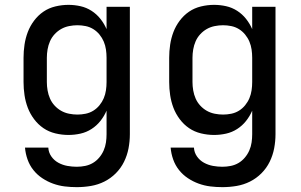

<svg xmlns="http://www.w3.org/2000/svg" viewBox="-20 -548 1240 791"><path d="M296 223Q271 223 246.5 220Q222 217 198.5 208.5Q175 200 154 186Q133 172 117.5 152.5Q102 133 93.5 109Q85 85 83 60H179Q180 80 191.5 96.5Q203 113 220.5 122.5Q238 132 257.5 135.5Q277 139 296 139Q314 139 331 135.5Q348 132 362.5 123.5Q377 115 388.5 101.5Q400 88 407 72Q414 56 416.5 39Q419 22 419 5V-92Q409 -69 393.5 -49.5Q378 -30 357 -16.5Q336 -3 311.5 2.5Q287 8 262 8Q235 8 208 1.5Q181 -5 159 -20Q137 -35 120.5 -57Q104 -79 94.5 -104Q85 -129 81 -156Q77 -183 77 -210V-310Q77 -337 81 -364Q85 -391 94.5 -416Q104 -441 120.5 -463Q137 -485 159 -500Q181 -515 208 -521.5Q235 -528 262 -528Q287 -528 311.5 -522.5Q336 -517 357 -503.5Q378 -490 393.5 -470.5Q409 -451 419 -428V-520H515V5Q515 34 509.5 63Q504 92 491 118.5Q478 145 457 166Q436 187 410 200Q384 213 355 218Q326 223 296 223ZM299 -76Q316 -76 333 -79.5Q350 -83 364.5 -92Q379 -101 390 -114.5Q401 -128 407.5 -143.5Q414 -159 416.5 -176Q419 -193 419 -210V-310Q419 -327 416.5 -344Q414 -361 407.5 -376.5Q401 -392 390 -405.5Q379 -419 364.5 -428Q350 -437 333 -440.5Q316 -444 299 -444Q282 -444 264.5 -440.5Q247 -437 232 -428.5Q217 -420 205 -407Q193 -394 186 -378Q179 -362 176 -344.5Q173 -327 173 -310V-210Q173 -193 176 -175.5Q179 -158 186 -142Q193 -126 205 -113Q217 -100 232 -91.5Q247 -83 264.5 -79.5Q282 -76 299 -76Z M896 223Q871 223 846.5 220Q822 217 798.5 208.5Q775 200 754 186Q733 172 717.5 152.5Q702 133 693.5 109Q685 85 683 60H779Q780 80 791.5 96.5Q803 113 820.5 122.5Q838 132 857.5 135.5Q877 139 896 139Q914 139 931 135.5Q948 132 962.5 123.5Q977 115 988.5 101.5Q1000 88 1007 72Q1014 56 1016.5 39Q1019 22 1019 5V-92Q1009 -69 993.5 -49.5Q978 -30 957 -16.5Q936 -3 911.5 2.5Q887 8 862 8Q835 8 808 1.5Q781 -5 759 -20Q737 -35 720.5 -57Q704 -79 694.5 -104Q685 -129 681 -156Q677 -183 677 -210V-310Q677 -337 681 -364Q685 -391 694.5 -416Q704 -441 720.5 -463Q737 -485 759 -500Q781 -515 808 -521.5Q835 -528 862 -528Q887 -528 911.5 -522.5Q936 -517 957 -503.5Q978 -490 993.5 -470.5Q1009 -451 1019 -428V-520H1115V5Q1115 34 1109.5 63Q1104 92 1091 118.5Q1078 145 1057 166Q1036 187 1010 200Q984 213 955 218Q926 223 896 223ZM899 -76Q916 -76 933 -79.5Q950 -83 964.5 -92Q979 -101 990 -114.5Q1001 -128 1007.5 -143.5Q1014 -159 1016.5 -176Q1019 -193 1019 -210V-310Q1019 -327 1016.5 -344Q1014 -361 1007.5 -376.5Q1001 -392 990 -405.5Q979 -419 964.5 -428Q950 -437 933 -440.5Q916 -444 899 -444Q882 -444 864.5 -440.5Q847 -437 832 -428.5Q817 -420 805 -407Q793 -394 786 -378Q779 -362 776 -344.5Q773 -327 773 -310V-210Q773 -193 776 -175.5Q779 -158 786 -142Q793 -126 805 -113Q817 -100 832 -91.5Q847 -83 864.5 -79.5Q882 -76 899 -76Z"/></svg>

Font: Iosevka SS04 Medium Extended
Style: Regular
Weight: 500
Width: 7
Monospace: yes
Designer: Belleve Invis
Foundry: Belleve Invis
Version: Version 19.0.0; ttfautohint (v1.8.4)